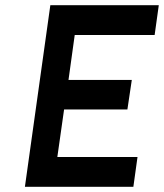

<svg xmlns="http://www.w3.org/2000/svg" viewBox="-20 -720 632 740"><path d="M76 0H494L510 -115H201L227 -298H471L488 -412H244L268 -585H576L592 -700H174Z"/></svg>

Font: Unageo
Style: SemiBold-Italic
Weight: 600
Designer: Richard Sepsi
Foundry: Richard Sepsi
Version: Version 2.000